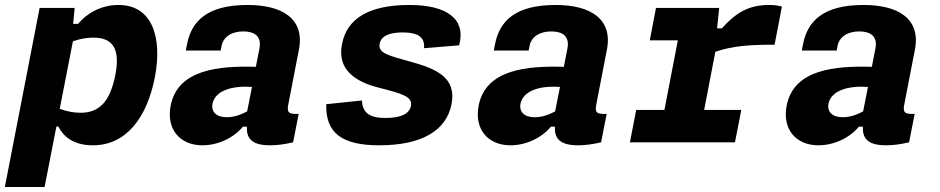

<svg xmlns="http://www.w3.org/2000/svg" viewBox="-44 -573 3784 773"><path d="M579.5 -262C610 -420.5 570.5 -553 433 -553C360 -553 302.5 -516.5 270.5 -477H250.5L256.5 -541H115.5L-24.5 180H135.5L183 -63.5H191C211 -23.5 252 12 330 12C467 12 548.5 -103.5 579.5 -262ZM196.5 -135 249.5 -406.5C275 -416 304 -421.5 331.5 -421.5C408.5 -421.5 441 -379 420.5 -272C399.5 -165 357 -119 280 -119C253.5 -119 223.5 -124.5 196.5 -135Z M953 -553C790 -553 727 -488 709 -395L704 -369.5H844.5L848 -388C855 -425 889 -447 937 -446.5C981.5 -446 1010 -426.5 1000.5 -377.5L986 -304C839.5 -308 671.5 -295 643 -147.5C625 -54.5 678.5 12 771.5 12C834 12 897 -18 934 -63H950C948 -18.5 966.5 12 1043.5 12C1071.5 12 1102 8 1136 0L1158.5 -114.5C1117.5 -112.5 1110.5 -121 1116.5 -151.5L1159.5 -373.5C1183.5 -496.5 1093.5 -553 953 -553ZM811.5 -155.5C820 -197 866 -224 945.5 -224L970.5 -223L951 -124.5C924.5 -110 896 -101 869 -101C827 -101 805.5 -122.5 811.5 -155.5Z M1604.5 -553C1442 -553 1353 -499 1333 -396C1313 -294.5 1382.5 -245 1481 -220C1572 -196.5 1618 -185 1610.5 -146.5C1605 -119 1576.5 -98 1508.5 -98C1443.5 -98 1416 -118.5 1413 -168.5L1269.5 -153.5C1266 -37 1333.5 12 1482.5 12C1653.5 12 1753 -46.5 1774 -154C1795 -263 1708.5 -296.5 1613 -323.5C1522 -349 1477 -358 1484.5 -397C1490.5 -427.5 1522.5 -442.5 1577 -442.5C1641 -442.5 1667.5 -421.5 1663 -379L1804.5 -390.5C1833 -495.5 1757 -553 1604.5 -553Z M2193 -553C2030 -553 1967 -488 1949 -395L1944 -369.5H2084.5L2088 -388C2095 -425 2129 -447 2177 -446.5C2221.5 -446 2250 -426.5 2240.5 -377.5L2226 -304C2079.5 -308 1911.5 -295 1883 -147.5C1865 -54.5 1918.5 12 2011.5 12C2074 12 2137 -18 2174 -63H2190C2188 -18.5 2206.5 12 2283.5 12C2311.5 12 2342 8 2376 0L2398.5 -114.5C2357.5 -112.5 2350.5 -121 2356.5 -151.5L2399.5 -373.5C2423.5 -496.5 2333.5 -553 2193 -553ZM2051.5 -155.5C2060 -197 2106 -224 2185.5 -224L2210.5 -223L2191 -124.5C2164.5 -110 2136 -101 2109 -101C2067 -101 2045.5 -122.5 2051.5 -155.5Z M2851.5 -541H2597L2572 -410.5H2685L2631 -130.5H2517.5L2492 0H2915L2940.5 -130.5H2791L2836 -364.5C2907.5 -389 2977.5 -393 3074.5 -393L3104 -546.5C3088.5 -551 3072.5 -553 3052 -553C2970 -553 2917.5 -521 2862.5 -459H2843Z M3433 -553C3270 -553 3207 -488 3189 -395L3184 -369.5H3324.5L3328 -388C3335 -425 3369 -447 3417 -446.5C3461.5 -446 3490 -426.5 3480.5 -377.5L3466 -304C3319.5 -308 3151.5 -295 3123 -147.5C3105 -54.5 3158.5 12 3251.5 12C3314 12 3377 -18 3414 -63H3430C3428 -18.5 3446.5 12 3523.5 12C3551.5 12 3582 8 3616 0L3638.5 -114.5C3597.5 -112.5 3590.5 -121 3596.5 -151.5L3639.5 -373.5C3663.5 -496.5 3573.5 -553 3433 -553ZM3291.5 -155.5C3300 -197 3346 -224 3425.5 -224L3450.5 -223L3431 -124.5C3404.5 -110 3376 -101 3349 -101C3307 -101 3285.5 -122.5 3291.5 -155.5Z"/></svg>

Font: Monaspace Neon ExtraBold
Style: Italic
Weight: 800
Italic angle: -11°
Designer: Riley Cran & the Lettermatic Team
Foundry: Lettermatic
Version: Version 1.200 (Monaspace Neon)